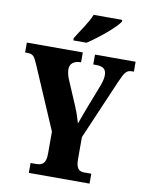

<svg xmlns="http://www.w3.org/2000/svg" viewBox="-99 -1001 819 1071"><g transform="rotate(10 310.0 -465.5)"><path d="M256 -784V-771H331C390 -809 484 -886 505 -921V-931H343C326 -886 281 -825 256 -784ZM140 0H484V-56H444C418 -56 397 -66 397 -123V-248L540 -581C567 -643 577 -658 609 -658H619V-714H389V-658H405C445 -658 463 -645 463 -609C463 -600 461 -579 449 -548L405 -435C389 -392 373 -352 362 -319C352 -350 346 -374 330 -411L269 -554C261 -573 257 -594 257 -609C257 -640 281 -658 317 -658H320V-714H3V-658H14C50 -658 56 -645 74 -605L227 -249V-124C227 -67 205 -56 170 -56H140Z"/></g></svg>

Font: Noto Serif Georgian ExtraCondensed Black
Style: Regular
Weight: 900
Width: 2
Designer: Monotype Design Team, Akaki Razmadze
Foundry: Google LLC
Version: Version 2.003